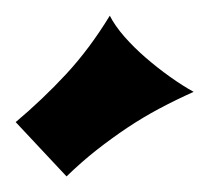

<svg xmlns="http://www.w3.org/2000/svg" viewBox="-20 -730 267 245"><path d="M227.1 -612.8Q204.1 -602.5 183.1 -591.3Q162.1 -580.1 142.3 -566.9Q122.6 -553.7 103.3 -538.6Q84 -523.4 64.9 -504.9L0 -574.2Q33.7 -602.5 64 -635Q94.2 -667.5 120.1 -710Q126.5 -697.3 138.7 -683.3Q150.9 -669.4 165.8 -656.5Q180.7 -643.6 196.8 -632.1Q212.9 -620.6 227.1 -612.8Z"/></svg>

Font: Shojumaru
Style: Regular
Weight: 400
Version: Version 1.001